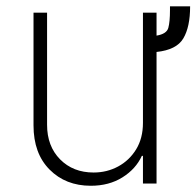

<svg xmlns="http://www.w3.org/2000/svg" viewBox="-20 -586 627 613"><path d="M522.7 -565.7H587Q587 -500 565.3 -463.4Q543.7 -426.8 479.8 -420.1V0H436.4V-88.4H432.9Q413.7 -46.5 370.9 -19.7Q328.1 7.1 269.9 7.1Q189.6 7.1 138.3 -44.6Q87 -96.2 87 -185.7V-545.5H130.3V-187.5Q130.3 -119.3 171.9 -77.2Q213.4 -35.2 278.8 -35.2Q321.4 -35.2 357.2 -54.5Q393.1 -73.9 414.8 -109.4Q436.4 -144.9 436.4 -193.5V-545.5H479.8V-472.3Q512.1 -477.6 517.4 -497Q522.7 -516.3 522.7 -554Q522.7 -556.8 522.7 -559.7Q522.7 -562.5 522.7 -565.7Z"/></svg>

Font: Inter Extra Light BETA
Style: Regular
Weight: 200
Designer: Rasmus Andersson
Foundry: rsms
Version: Version 3.011;git-f93a4a705